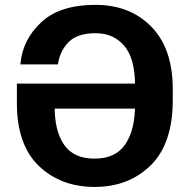

<svg xmlns="http://www.w3.org/2000/svg" viewBox="-20 -745 770 780"><path d="M125.2 -405.3H605.2V-303.7H125.2ZM528.6 -396.7Q528.6 -507.8 484.7 -559Q440.9 -610.1 368.2 -610.1Q295.4 -610.1 260.1 -575.3Q224.9 -540.5 216.3 -489.3L215.3 -483.4H62.7L63.2 -488.3Q73 -585.9 148.6 -655.6Q224.1 -725.3 367.9 -725.3Q508.1 -725.3 595 -636.4Q681.9 -547.4 681.9 -382.8V-339.4Q681.9 -161.4 592.4 -73.5Q502.9 14.4 364.5 14.4Q226.8 14.4 137.7 -71Q48.6 -156.5 48.6 -325.7V-405.3H202.1V-310.3Q202.1 -211.4 241 -156Q279.8 -100.6 364.3 -100.6Q449.5 -100.6 489 -158.8Q528.6 -217 528.6 -320.1Z"/></svg>

Font: RobotoFlex
Style: Regular
Weight: 400
Designer: Berlow after Robertson
Foundry: Google
Version: Version 2.136